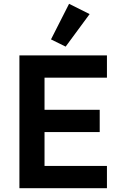

<svg xmlns="http://www.w3.org/2000/svg" viewBox="-20 -989 640 1009"><path d="M82 0V-698H542V-581H214V-412H504V-295H214V-117H542V0ZM325 -744 248 -782 343 -969 451 -915Z"/></svg>

Font: IBM Plex Arabic SemiBold
Style: Regular
Weight: 600
Designer: Mike Abbink, Paul van der Laan, Pieter van Rosmalen, Wael Morcos, Khajak Apelian
Foundry: Bold Monday
Version: Version 1.0